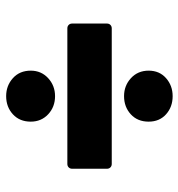

<svg xmlns="http://www.w3.org/2000/svg" viewBox="2 -646 595 640"><g transform="rotate(90 300.0 -325.5)"><path d="M300 -441Q265 -441 240 -464Q215 -487 215 -523Q215 -559 240 -581Q265 -603 300 -603Q336 -603 360.5 -581Q385 -559 385 -523Q385 -486 360.5 -463.5Q336 -441 300 -441ZM526 -252H74Q67 -252 62.5 -256.5Q58 -261 58 -268V-384Q58 -391 62.5 -395.5Q67 -400 74 -400H526Q533 -400 537.5 -395.5Q542 -391 542 -384V-268Q542 -261 537.5 -256.5Q533 -252 526 -252ZM300 -48Q265 -48 240 -70.5Q215 -93 215 -130Q215 -165 240 -188Q265 -211 300 -211Q336 -211 360.5 -188Q385 -165 385 -130Q385 -93 360.5 -70.5Q336 -48 300 -48Z"/></g></svg>

Font: YamahaIndonesia935. App XBold
Style: Regular
Weight: 800
Designer: Dalton Maag Ltd
Foundry: Dalton Maag Ltd
Version: Version 1.002; January 01, 2024; Regular/Italic